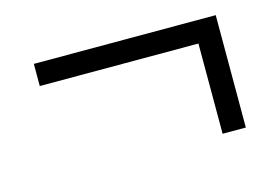

<svg xmlns="http://www.w3.org/2000/svg" viewBox="-54 -513 752 519"><g transform="rotate(-15 322.0 -254.0)"><path d="M513.5 -96.5V-349H69.5V-411H578.5V-96.5Z"/></g></svg>

Font: Encode Sans Semi Condensed
Style: Regular
Weight: 400
Width: 4
Designer: Multiple Designers
Foundry: Impallari Type
Version: Version 3.000; ttfautohint (v1.8.3) -l 8 -r 50 -G 200 -x 14 